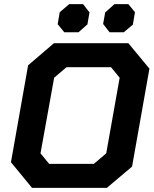

<svg xmlns="http://www.w3.org/2000/svg" viewBox="-20 -909 743 929"><path d="M33 -124 116 -593 241 -700H601L703 -577L619 -103L497 0H135ZM434 -116 494 -167 559 -533 517 -584H302L242 -533L176 -167L218 -116ZM259 -792 269 -850 315 -889H382L413 -849L403 -791L360 -753H291ZM479 -793 489 -849 534 -889H601L633 -850L623 -790L579 -753H510Z"/></svg>

Font: Chakra Petch
Style: Bold Italic
Weight: 700
Italic angle: -10°
Designer: Katatrad Aksorn Co.,Ltd.
Foundry: Cadson Demak Co.,Ltd.
Version: Version 1.000; ttfautohint (v1.6)